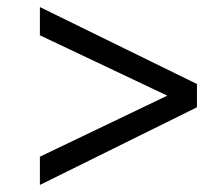

<svg xmlns="http://www.w3.org/2000/svg" viewBox="-20 -595 610 544"><path d="M93 -71 538 -291V-357L93 -575V-495L454 -324L93 -151Z"/></svg>

Font: Fixel Display 20240404
Style: Italic
Weight: 400
Italic angle: -10°
Designer: AlfaBravo + MacPaw
Foundry: Kyrylo Tkachov, Marchela Mozhyna, Serhii Makarenko, Maria Weinstein, Zakhar Kryvoshyya
Version: Version 1.211;Glyphs 3.2 (3225)